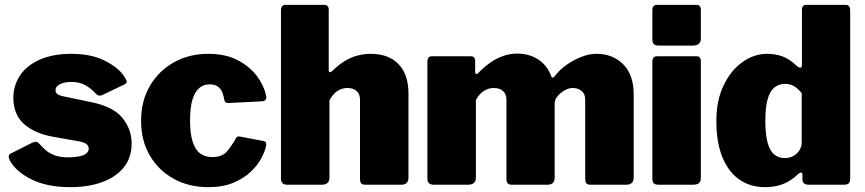

<svg xmlns="http://www.w3.org/2000/svg" viewBox="-20 -762 3568 792"><path d="M373 -378Q358 -395 334 -409.5Q310 -424 273 -424Q247 -424 228 -415Q209 -406 209 -389Q209 -382 215.5 -375Q222 -368 249 -363L355 -341Q448 -322 485.5 -275Q523 -228 523 -170Q523 -112 491 -72Q459 -32 402 -11Q345 10 270 10Q174 10 110 -22Q46 -54 21 -99Q16 -108 16 -116Q16 -124 23 -128L110 -172Q123 -178 129.5 -177Q136 -176 141 -170Q153 -157 167.5 -143.5Q182 -130 206.5 -121Q231 -112 271 -113Q292 -114 309 -117.5Q326 -121 336 -129Q346 -137 346 -149Q346 -159 337.5 -167Q329 -175 300 -180L198 -198Q122 -212 79 -250.5Q36 -289 35 -357Q35 -409 62.5 -450.5Q90 -492 144 -516Q198 -540 275 -540Q357 -540 414.5 -510.5Q472 -481 494 -444Q499 -437 502 -428Q505 -419 494 -414L402 -370Q393 -366 386 -368.5Q379 -371 373 -378Z M839 -540Q911 -540 961 -513.5Q1011 -487 1040 -448Q1069 -409 1077 -370Q1084 -345 1059 -344L922 -337Q908 -336 905 -351Q903 -364 898 -378.5Q893 -393 880.5 -403.5Q868 -414 844 -414Q820 -414 802 -399Q784 -384 774 -351.5Q764 -319 764 -265Q764 -210 775 -176.5Q786 -143 806.5 -128.5Q827 -114 855 -114Q896 -114 915.5 -136.5Q935 -159 954 -193Q956 -197 960 -198.5Q964 -200 974 -198L1068 -180Q1082 -177 1077 -157Q1073 -138 1058 -109.5Q1043 -81 1015 -54Q987 -27 943.5 -8.5Q900 10 839 10Q759 10 696.5 -24.5Q634 -59 598 -120.5Q562 -182 562 -263Q562 -346 598.5 -408Q635 -470 697.5 -505Q760 -540 839 -540Z M1165 0Q1139 0 1139 -25V-719Q1139 -742 1158 -742H1318Q1336 -742 1336 -721V-472Q1336 -466 1339.5 -464.5Q1343 -463 1349 -468Q1378 -496 1404.5 -511.5Q1431 -527 1457 -533.5Q1483 -540 1509 -540Q1583 -540 1624 -497.5Q1665 -455 1665 -375V-30Q1665 0 1635 0H1488Q1475 0 1470 -5.5Q1465 -11 1465 -25V-351Q1465 -374 1451 -386.5Q1437 -399 1413 -399Q1398 -399 1384.5 -393.5Q1371 -388 1360 -377Q1349 -366 1339 -349V-29Q1339 0 1306 0H1165Z M1769 0Q1743 0 1743 -25V-507Q1743 -530 1762 -530H1922Q1940 -530 1940 -510V-465Q1940 -459 1943.5 -457Q1947 -455 1953 -461Q1975 -484 2000 -502Q2025 -520 2054 -530.5Q2083 -541 2113 -541Q2163 -541 2200.5 -516.5Q2238 -492 2255 -445Q2257 -441 2260 -441.5Q2263 -442 2267 -446Q2286 -472 2315 -493Q2344 -514 2377 -527Q2410 -540 2440 -540Q2508 -540 2551 -496.5Q2594 -453 2594 -373V-30Q2594 0 2563 0H2417Q2404 0 2399 -5.5Q2394 -11 2394 -25V-351Q2394 -374 2379.5 -386.5Q2365 -399 2342 -399Q2330 -399 2317.5 -393.5Q2305 -388 2294.5 -379.5Q2284 -371 2276 -360Q2271 -353 2269.5 -346.5Q2268 -340 2268 -333V-30Q2268 0 2238 0H2092Q2080 0 2074.5 -5.5Q2069 -11 2069 -25V-351Q2069 -374 2055 -386.5Q2041 -399 2017 -399Q1995 -399 1976 -387Q1957 -375 1943 -349V-29Q1943 0 1910 0H1769Z M2871 -29Q2871 -13 2863 -6.5Q2855 0 2838 0H2697Q2682 0 2676.5 -6Q2671 -12 2671 -25V-507Q2671 -530 2690 -530H2853Q2871 -530 2871 -510ZM2871 -603Q2871 -574 2838 -574H2697Q2682 -574 2676.5 -580.5Q2671 -587 2671 -600V-719Q2671 -742 2690 -742H2853Q2871 -742 2871 -721Z M3315 0Q3305 0 3297.5 -5Q3290 -10 3290 -23V-42Q3290 -49 3285 -50Q3280 -51 3275 -46Q3256 -28 3235.5 -15.5Q3215 -3 3190.5 3.5Q3166 10 3135 10Q3076 10 3031 -20.5Q2986 -51 2960.5 -112Q2935 -173 2935 -263Q2935 -347 2964.5 -409Q2994 -471 3042 -505.5Q3090 -540 3145 -540Q3179 -540 3208.5 -529Q3238 -518 3269 -488Q3277 -482 3282.5 -483Q3288 -484 3288 -496V-721Q3288 -742 3306 -742H3468Q3487 -742 3487 -719V-25Q3487 -12 3481.5 -6Q3476 0 3460 0H3315ZM3287 -378Q3271 -397 3255.5 -406.5Q3240 -416 3217 -416Q3194 -416 3175.5 -402Q3157 -388 3147 -355Q3137 -322 3137 -264Q3137 -207 3146.5 -173Q3156 -139 3174 -124.5Q3192 -110 3217 -110Q3237 -110 3252.5 -118.5Q3268 -127 3277.5 -142Q3287 -157 3287 -176V-378Z"/></svg>

Font: Libre Franklin Black
Style: Regular
Weight: 900
Designer: Pablo Impallari, Rodrigo Fuenzalida, Nhung Nguyen
Foundry: Impallari Type
Version: Version 3.000